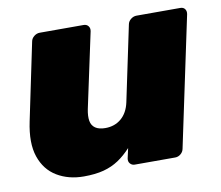

<svg xmlns="http://www.w3.org/2000/svg" viewBox="-64 -596 785 682"><g transform="rotate(-10 328.5 -255.0)"><path d="M186 10Q131 10 89.5 -15Q48 -40 31 -90Q14 -140 30 -216L88 -494Q90 -505 99.5 -512.5Q109 -520 120 -520H278Q289 -520 295 -512.5Q301 -505 299 -494L241 -223Q236 -198 239 -181Q242 -164 255 -155Q268 -146 291 -146Q325 -146 348.5 -166Q372 -186 380 -223L437 -494Q439 -505 448.5 -512.5Q458 -520 469 -520H627Q638 -520 643.5 -512.5Q649 -505 647 -494L548 -26Q546 -15 537 -7.5Q528 0 517 0H371Q361 0 354.5 -7.5Q348 -15 350 -26L358 -62Q336 -38 312 -22Q288 -6 258 2Q228 10 186 10Z"/></g></svg>

Font: Rubik ExtraBold
Style: Italic
Weight: 800
Italic angle: -12°
Designer: Hubert and Fischer
Foundry: Hubert and Fischer
Version: Version 2.300;gftools[0.9.30]